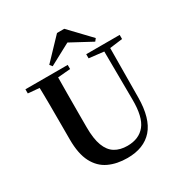

<svg xmlns="http://www.w3.org/2000/svg" viewBox="-219 -1133 1256 1318"><g transform="rotate(-30 409.0 -474.0)"><path d="M477.8 -967 633.4 -803.8 617.8 -784.1 409.4 -896.1H489.3L280.5 -784.1L264.8 -803.8L420.4 -967ZM411.6 18.6Q328.6 18.6 265.1 -11.1Q201.7 -40.8 166.3 -108.6Q130.9 -176.3 130.9 -290V-400.9Q130.9 -485.1 130.6 -570.6Q130.2 -656.1 127.5 -740.5H274.9Q273.9 -656.3 273.4 -571.6Q272.9 -486.9 272.9 -400.9V-305Q272.9 -213.4 293.8 -158.2Q314.7 -102.9 355.1 -78.4Q395.4 -53.9 453 -53.9Q545.1 -53.9 593.5 -114Q641.9 -174.1 640.5 -312.5L637.5 -740.5H685.2L682 -304.3Q680.6 -138.8 611.5 -60.1Q542.4 18.6 411.6 18.6ZM39.2 -707.9V-740.5H374.4V-707.9L218.8 -694.2H191.8ZM521.1 -707.9V-740.5H786.3V-707.9L674.7 -693.5H646.5Z"/></g></svg>

Font: Early Summer Mincho VF
Style: Regular
Weight: 250
Designer: GuiWonder
Version: Version 1.002